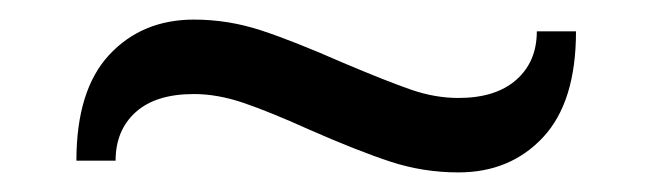

<svg xmlns="http://www.w3.org/2000/svg" viewBox="-20 -353 664 196"><path d="M295 -221Q255 -239 228.5 -248Q202 -257 178 -257Q139 -257 118.5 -238.5Q98 -220 98 -189H58Q58 -261 91.5 -297Q125 -333 178 -333Q213 -333 246.5 -322Q280 -311 330 -289Q375 -270 399.5 -261.5Q424 -253 448 -253Q486 -253 507 -271.5Q528 -290 528 -321H568Q568 -249 534.5 -213Q501 -177 448 -177Q412 -177 378.5 -188Q345 -199 295 -221Z"/></svg>

Font: El Messiri Medium
Style: Regular
Weight: 500
Designer: Mohamed Gaber
Foundry: Kief Type Foundry
Version: Version 2.007